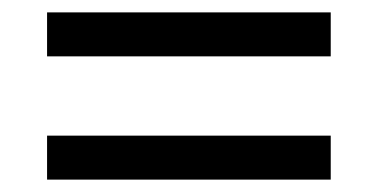

<svg xmlns="http://www.w3.org/2000/svg" viewBox="-20 -507 612 310"><path d="M56 -416V-487H514V-416ZM56 -217V-288H514V-217Z"/></svg>

Font: Noto Sans Cham
Style: Regular
Weight: 400
Designer: Monotype Design Team
Foundry: Monotype Imaging Inc.
Version: Version 2.002